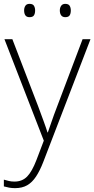

<svg xmlns="http://www.w3.org/2000/svg" viewBox="-23 -733 489 995"><path d="M0 -530H41L174 -184Q191 -138 203.5 -104Q216 -70 223 -47H225Q233 -69 244.5 -103Q256 -137 273 -181L405 -530H446L201 107Q184 151 164 181.5Q144 212 118 227Q92 242 55 242Q39 242 25 239.5Q11 237 -3 233V198Q11 202 23.5 205Q36 208 52 208Q92 208 117.5 182Q143 156 166 96L204 -4ZM102 -679Q102 -693 108.5 -703Q115 -713 130 -713Q147 -713 153 -703Q159 -693 159 -679Q159 -663 153 -653.5Q147 -644 130 -644Q115 -644 108.5 -653.5Q102 -663 102 -679ZM287 -679Q287 -693 294 -703Q301 -713 315 -713Q332 -713 338 -703Q344 -693 344 -679Q344 -663 338 -653.5Q332 -644 315 -644Q301 -644 294 -653.5Q287 -663 287 -679Z"/></svg>

Font: Noto Sans Cham ExtraLight
Style: Regular
Weight: 250
Version: Version 2.002